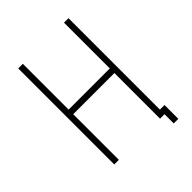

<svg xmlns="http://www.w3.org/2000/svg" viewBox="-210 -773 943 943"><g transform="rotate(-45 261.0 -301.5)"><path d="M436 0H405V-317H119V0H87V-667H119V-349H405V-667H436V-32H468V64H436Z"/></g></svg>

Font: Zector
Style: Regular
Weight: 400
Designer: GGBot
Version: 0.72